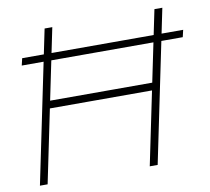

<svg xmlns="http://www.w3.org/2000/svg" viewBox="-80 -819 996 909"><g transform="rotate(-10 418.0 -364.5)"><path d="M40 0 191 -729H228L77 0ZM568 0 719 -729H757L606 0ZM126 -352 139 -388H666L662 -352ZM54 -575 62 -609H836L828 -575Z"/></g></svg>

Font: Mona Sans ExtraLight
Style: Italic
Weight: 200
Italic angle: -11.6951°
Designer: Deni Anggara
Foundry: GitHub
Version: Version 2.000